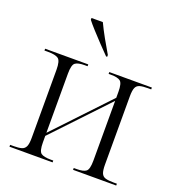

<svg xmlns="http://www.w3.org/2000/svg" viewBox="-138 -877 907 987"><g transform="rotate(20 316.0 -383.0)"><path d="M24 0V-10H42Q70 -10 86 -14.5Q102 -19 109 -34Q116 -49 116 -82V-454Q116 -503 100 -514.5Q84 -526 44 -526H24V-536H260V-526H244Q207 -526 192.5 -514.5Q178 -503 178 -456V-132L454 -424V-456Q454 -503 439.5 -514.5Q425 -526 388 -526H375V-536H608V-526H590Q562 -526 546 -521.5Q530 -517 523.5 -502Q517 -487 517 -454V-82Q517 -49 523.5 -34Q530 -19 546 -14.5Q562 -10 590 -10H608V0H372V-10H388Q425 -10 439.5 -21.5Q454 -33 454 -81V-407L178 -115V-80Q178 -32 193 -21Q208 -10 246 -10H260V0ZM332 -606Q310 -628 283 -656.5Q256 -685 231.5 -712Q207 -739 194 -756V-766H256Q272 -732 294.5 -691.5Q317 -651 338 -616V-606Z"/></g></svg>

Font: Noto Serif Display SemiCondensed Light
Style: Regular
Weight: 300
Width: 4
Designer: Monotype Design Team
Foundry: Monotype Imaging Inc.
Version: Version 2.009